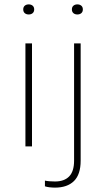

<svg xmlns="http://www.w3.org/2000/svg" viewBox="-20 -668 484 876"><path d="M96 0V-470H126V0ZM111 -602Q100 -602 93 -608Q86 -614 86 -625Q86 -636 93 -642Q100 -648 111 -648Q122 -648 129 -642Q136 -636 136 -625Q136 -614 129 -608Q122 -602 111 -602ZM231 188Q219 188 206 186.5Q193 185 185 182V156Q193 158 206 159Q219 160 231 160Q273 160 295.5 137Q318 114 318 65V-470H348V65Q348 128 317.5 158Q287 188 231 188ZM333 -602Q322 -602 315 -608Q308 -614 308 -625Q308 -636 315 -642Q322 -648 333 -648Q344 -648 351 -642Q358 -636 358 -625Q358 -614 351 -608Q344 -602 333 -602Z"/></svg>

Font: Gantari Thin
Style: Regular
Weight: 250
Designer: Anugrah Pasau
Foundry: Lafontype
Version: Version 1.000